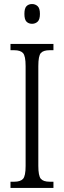

<svg xmlns="http://www.w3.org/2000/svg" viewBox="-20 -932 317 952"><path d="M32 0V-31H51Q81 -31 94 -45Q107 -59 107 -109V-604Q107 -655 94 -669Q81 -683 51 -683H32V-714H245V-683H226Q195 -683 182.5 -669Q170 -655 170 -604V-110Q170 -60 182.5 -45.5Q195 -31 226 -31H245V0ZM139 -814Q122 -814 111.5 -824.5Q101 -835 101 -863Q101 -891 111.5 -901.5Q122 -912 139 -912Q155 -912 166.5 -901.5Q178 -891 178 -863Q178 -835 166.5 -824.5Q155 -814 139 -814Z"/></svg>

Font: Noto Serif Sinhala ExtraCondensed Light
Style: Regular
Weight: 300
Width: 2
Designer: Jelle Bosma - Monotype Design Team
Foundry: Monotype Imaging Inc.
Version: Version 2.007; ttfautohint (v1.8.4.7-5d5b)